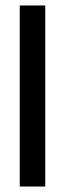

<svg xmlns="http://www.w3.org/2000/svg" viewBox="-20 -680 237 700"><path d="M52 0V-660H145V0Z"/></svg>

Font: Bricolage Grotesque 96pt
Style: Regular
Weight: 400
Version: Version 1.001;gftools[0.9.33.dev8+g029e19f]